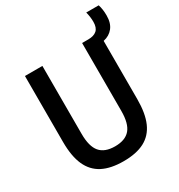

<svg xmlns="http://www.w3.org/2000/svg" viewBox="-207 -1023 1086 1168"><g transform="rotate(-30 336.0 -439.0)"><path d="M58 -276.5V-740H180.5V-262.5Q180.5 -174.5 214.2 -134.8Q248 -95 320 -95Q392 -95 425.8 -134.8Q459.5 -174.5 459.5 -262.5V-740H503.5Q542 -740 562.8 -758.2Q583.5 -776.5 583.5 -817.5Q583.5 -852 574 -888H661.5Q672.5 -855 672.5 -810.5Q672.5 -757.5 647.5 -726Q622.5 -694.5 579.5 -685.5V-276.5Q579.5 -176.5 551.8 -113.5Q524 -50.5 466.8 -20.5Q409.5 9.5 320 9.5Q230 9.5 172.2 -20.5Q114.5 -50.5 86.2 -113.5Q58 -176.5 58 -276.5Z"/></g></svg>

Font: Encode Sans Condensed SemiBold
Style: Regular
Weight: 600
Width: 3
Designer: Multiple Designers
Foundry: Impallari Type
Version: Version 2.000